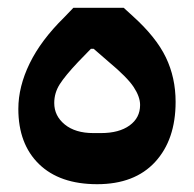

<svg xmlns="http://www.w3.org/2000/svg" viewBox="-20 -461 498 492"><path d="M229 11Q133 11 80 -40.5Q27 -92 27 -182Q27 -239 56 -298.5Q85 -358 144 -416L168 -441H297L320 -420Q380 -366 405 -314Q430 -262 430 -200Q430 -103 377.5 -46Q325 11 229 11ZM239 -120Q285 -120 312 -139.5Q339 -159 339 -192Q339 -213 322.5 -238Q306 -263 258 -303L220 -336H213L180 -302Q147 -267 133 -245Q119 -223 119 -197Q119 -164 146 -142Q173 -120 219 -120Z"/></svg>

Font: IBM Plex Sans Arabic SemiBold
Style: Regular
Weight: 600
Designer: Mike Abbink, Paul van der Laan, Pieter van Rosmalen, Wael Morcos, Khajak Apelian
Foundry: Bold Monday
Version: Version 1.1